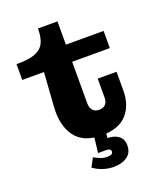

<svg xmlns="http://www.w3.org/2000/svg" viewBox="-156 -763 895 1063"><g transform="rotate(-20 291.5 -232.0)"><path d="M327 13Q219 13 171.5 -52Q124 -117 131 -223L145 -426H17V-519H27Q92 -519 129 -534Q166 -549 181 -580Q196 -611 196 -659V-664H311V-179Q311 -155 324 -140Q337 -125 361 -125Q387 -125 399.5 -139.5Q412 -154 412 -179V-290H523V-181Q523 -93 475 -40Q427 13 327 13ZM311 -426V-527H533V-426ZM329 200Q296 200 264.5 189Q233 178 211 161L238 110Q255 120 275.5 128Q296 136 316 135Q333 135 340.5 130Q348 125 348 115Q348 107 341.5 102.5Q335 98 325 98H273L285 -6H355L350 38H353Q373 38 393 45Q413 52 426.5 68Q440 84 440 112Q440 157 408.5 178.5Q377 200 329 200Z"/></g></svg>

Font: Montagu Slab 24pt
Style: Bold
Weight: 700
Designer: Florian Karsten
Foundry: Florian Karsten
Version: Version 1.000